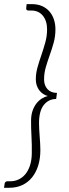

<svg xmlns="http://www.w3.org/2000/svg" viewBox="-36 -778 334 930"><path d="M153 -181Q153 -166.5 154 -150Q155 -133.5 156.2 -116.5Q157.5 -99.5 158.5 -83Q159.5 -66.5 159.5 -51.5Q159.5 -9 148.8 24.8Q138 58.5 118.5 82.2Q99 106 71.2 118.8Q43.5 131.5 9 131.5H-16.5L-13.5 111.5Q-13 106 -8.8 103Q-4.5 100 -0.5 100H14.5Q35.5 100 54.2 91.2Q73 82.5 87 65.5Q101 48.5 109.2 23.5Q117.5 -1.5 118 -34Q118.5 -54.5 118 -75.5Q117.5 -96.5 116.5 -117.2Q115.5 -138 114.8 -158Q114 -178 114.5 -196.5Q115 -222.5 122.2 -242.8Q129.5 -263 141 -277.5Q152.5 -292 166.8 -300.8Q181 -309.5 195.5 -313Q183.5 -316 173 -323Q162.5 -330 154.8 -340Q147 -350 142.2 -363.5Q137.5 -377 137.5 -393Q137.5 -423.5 146 -453Q154.5 -482.5 164.8 -512.2Q175 -542 183.5 -572.8Q192 -603.5 192 -636Q192 -677 171.5 -702Q151 -727 116 -727H101.5Q97 -727 93.5 -729.8Q90 -732.5 91 -738L93 -758H118.5Q146 -758 167.2 -748.8Q188.5 -739.5 203 -723Q217.5 -706.5 225 -684.2Q232.5 -662 232.5 -636Q232.5 -602 224 -571.2Q215.5 -540.5 205 -511.2Q194.5 -482 186 -453Q177.5 -424 177.5 -393Q177.5 -364.5 194 -346.2Q210.5 -328 240 -328L236 -298.5Q199.5 -298.5 176.2 -269.5Q153 -240.5 153 -181Z"/></svg>

Font: Lato Light
Style: Italic
Weight: 300
Italic angle: -7°
Designer: Lukasz Dziedzic
Foundry: tyPoland Lukasz Dziedzic
Version: Version 2.007; 2014-02-27